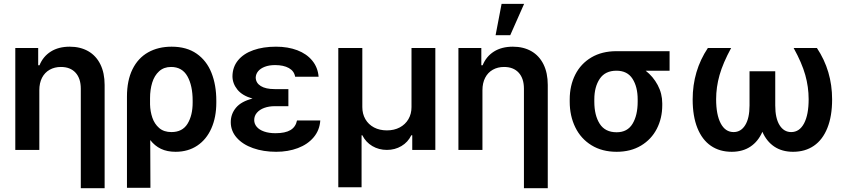

<svg xmlns="http://www.w3.org/2000/svg" viewBox="-20 -780 4415 999"><path d="M184.6 0H59.6V-530.3H178.7V-440.4H185.5Q204.1 -486.3 244.4 -511.7Q284.7 -537.1 342.8 -537.1Q397.9 -537.1 439 -513.7Q480 -490.2 502.2 -445.3Q524.4 -400.4 524.4 -337.9V199.2H400.4V-318.4Q400.4 -372.1 373 -401.9Q345.7 -431.6 296.9 -431.6Q264.2 -431.6 238.5 -417.2Q212.9 -402.8 198.7 -375.5Q184.6 -348.1 184.6 -310.5Z M873 -537.1Q951.2 -537.1 1003.2 -500.7Q1055.2 -464.4 1080.3 -401.1Q1105.5 -337.9 1105.5 -255.9V-246.1Q1105.5 -169.9 1079.8 -112.1Q1054.2 -54.2 1006.3 -22.2Q958.5 9.8 893.6 9.8Q849.6 9.8 817.4 -5.6Q785.2 -21 761.7 -51.3L762.7 197.3H640.6V-277.3Q640.6 -361.3 669.4 -419.7Q698.2 -478 750.7 -507.6Q803.2 -537.1 873 -537.1ZM760.7 -236.3Q761.7 -200.2 772.7 -167.7Q783.7 -135.3 808.1 -114Q832.5 -92.8 872.1 -92.8Q929.2 -92.8 955.8 -136.2Q982.4 -179.7 982.4 -246.1V-255.9Q982.4 -334.5 955.1 -383.1Q927.7 -431.6 870.1 -431.6Q832.5 -431.6 807.9 -409.2Q783.2 -386.7 772 -350.1Q760.7 -313.5 760.7 -269.5Z M1293.9 -267.1Q1240.7 -282.2 1215.3 -313.7Q1189.9 -345.2 1189.5 -382.8Q1189.9 -431.2 1218.5 -466.1Q1247.1 -501 1298.1 -519Q1349.1 -537.1 1416 -537.1Q1478 -537.1 1526.9 -518.6Q1575.7 -500 1604.7 -464.6Q1633.8 -429.2 1637.7 -380.9H1515.6Q1510.7 -410.2 1483.2 -425.8Q1455.6 -441.4 1411.1 -441.4Q1380.4 -441.4 1357.7 -432.6Q1335 -423.8 1323 -409.2Q1311 -394.5 1310.5 -376Q1311.5 -348.1 1336.9 -332.3Q1362.3 -316.4 1409.2 -316.4H1480.5V-227.5H1409.2Q1379.9 -227.5 1355.5 -218.8Q1331.1 -210 1316.9 -193.6Q1302.7 -177.2 1302.7 -155.3Q1302.7 -135.7 1315.9 -120.1Q1329.1 -104.5 1354.2 -95.7Q1379.4 -86.9 1413.1 -86.9Q1464.4 -86.9 1491.5 -103.3Q1518.6 -119.6 1525.4 -153.3H1646.5Q1643.1 -102.5 1612.1 -65.7Q1581.1 -28.8 1530 -9.5Q1479 9.8 1417 9.8Q1350.1 9.8 1296.4 -9.3Q1242.7 -28.3 1211.7 -63.5Q1180.7 -98.6 1180.7 -144.5Q1180.7 -187 1208 -219.7Q1235.4 -252.4 1293.9 -267.1Z M1740.2 -530.3H1865.2V-222.7Q1865.2 -187.5 1881.1 -159.9Q1897 -132.3 1926 -116.9Q1955.1 -101.6 1993.2 -101.6Q2030.8 -101.6 2059.8 -116.9Q2088.9 -132.3 2105 -159.9Q2121.1 -187.5 2121.1 -222.7V-530.3H2245.1V0H2125V-76.2H2120.1Q2102.5 -40 2068.6 -20Q2034.7 0 1993.2 0Q1951.2 0 1917.2 -20Q1883.3 -40 1865.2 -76.2H1861.3V194.3H1740.2Z M2490.2 0H2365.2V-530.3H2484.4V-440.4H2491.2Q2509.8 -486.3 2550 -511.7Q2590.3 -537.1 2648.4 -537.1Q2703.6 -537.1 2744.6 -513.7Q2785.6 -490.2 2807.9 -445.3Q2830.1 -400.4 2830.1 -337.9V199.2H2706.1V-318.4Q2706.1 -372.1 2678.7 -401.9Q2651.4 -431.6 2602.5 -431.6Q2569.8 -431.6 2544.2 -417.2Q2518.6 -402.8 2504.4 -375.5Q2490.2 -348.1 2490.2 -310.5ZM2589.8 -759.8H2707L2634.8 -596.7H2558.6Z M3187.5 -513.7H3463.9V-412.1H3339.4Q3378.4 -381.8 3402.1 -337.4Q3425.8 -293 3425.8 -242.2V-232.4Q3425.8 -165 3397.5 -109.9Q3369.1 -54.7 3315.4 -22.5Q3261.7 9.8 3188.5 9.8Q3112.8 9.8 3057.6 -24.2Q3002.4 -58.1 2973.4 -117.4Q2944.3 -176.8 2944.3 -251V-262.7Q2944.3 -334.5 2973.1 -391.6Q3002 -448.7 3056.9 -481.2Q3111.8 -513.7 3187.5 -513.7ZM3188.5 -91.8Q3244.6 -91.8 3271.2 -136Q3297.9 -180.2 3297.9 -251V-262.7Q3297.9 -328.1 3271 -370.1Q3244.1 -412.1 3187.5 -412.1Q3128.9 -412.1 3100.6 -370.1Q3072.3 -328.1 3072.3 -262.7V-251Q3072.3 -180.2 3100.3 -136Q3128.4 -91.8 3188.5 -91.8Z M3706.1 -263.7Q3706.1 -183.1 3730 -137.9Q3753.9 -92.8 3796.9 -92.8Q3835 -92.8 3857.4 -128.9Q3879.9 -165 3879.9 -231.4V-409.2H4013.7V-231.4Q4013.7 -165 4036.1 -128.9Q4058.6 -92.8 4096.7 -92.8Q4139.6 -92.8 4163.6 -137.9Q4187.5 -183.1 4187.5 -263.7Q4187.5 -327.6 4169.9 -390.1Q4152.3 -452.6 4109.4 -530.3H4230.5Q4309.6 -411.6 4309.6 -262.7Q4309.6 -175.3 4284.9 -114Q4260.3 -52.7 4214.8 -21.5Q4169.4 9.8 4106.4 9.8Q4049.3 9.8 4009 -17.1Q3968.8 -43.9 3946.8 -94.2Q3924.8 -43.9 3884.5 -17.1Q3844.2 9.8 3787.1 9.8Q3724.1 9.8 3678.7 -21.5Q3633.3 -52.7 3608.6 -114Q3584 -175.3 3584 -262.7Q3584 -411.6 3663.1 -530.3H3784.2Q3741.7 -452.1 3723.9 -389.4Q3706.1 -326.7 3706.1 -263.7Z"/></svg>

Font: Pretendard GOV SemiBold
Style: Regular
Weight: 600
Designer: Base glyphs from Inter by Rasmus Andersson; Hangeul glyphs from Noto Sans CJK(Source Han Sans) by Jang Soo-young and Kan
Foundry: Kil Hyung-jin
Version: Version 1.309